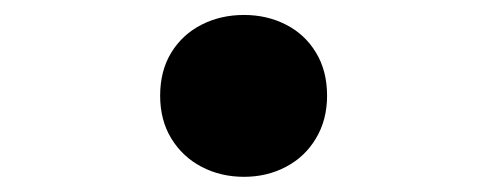

<svg xmlns="http://www.w3.org/2000/svg" viewBox="-20 -463 660 258"><path d="M195.2 -334.4Q195.2 -368 210.2 -392.4Q225.3 -416.9 251 -429.9Q276.6 -442.9 307.9 -442.9Q338.8 -442.9 364.2 -429.9Q389.8 -416.9 404.6 -392.3Q419.5 -367.8 419.5 -334.5Q419.5 -301.9 404.6 -277.1Q389.8 -252.2 364.2 -238.8Q338.8 -225.4 307.9 -225.4Q276.6 -225.4 251 -238.8Q225.3 -252.2 210.2 -276.9Q195.2 -301.5 195.2 -334.4Z"/></svg>

Font: Monaspace Neon Var
Style: Regular
Weight: 400
Designer: Riley Cran and the Lettermatic Team
Version: Version 1.000 (Monaspace Neon Var)